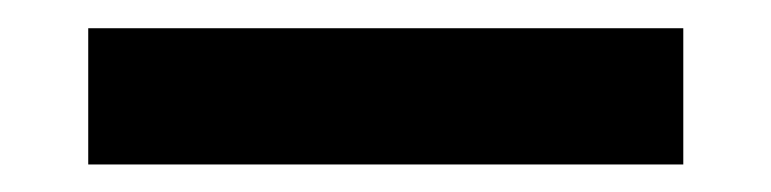

<svg xmlns="http://www.w3.org/2000/svg" viewBox="-20 -20 546 136"><path d="M42.5 96.5V0H464V96.5Z"/></svg>

Font: Encode Sans SC Condensed SemiBold
Style: Regular
Weight: 600
Width: 3
Designer: Multiple Designers
Foundry: Impallari Type
Version: Version 3.002